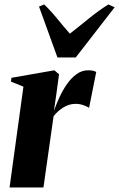

<svg xmlns="http://www.w3.org/2000/svg" viewBox="-20 -824 524 844"><path d="M22 0 83 -443 28 -465.5 30.5 -482 219 -515 239.5 -497.5 227.5 -408.5 217 -337Q228 -367.5 242.5 -398.8Q257 -430 275.8 -456.2Q294.5 -482.5 317.5 -498.8Q340.5 -515 367.5 -515Q382 -515 390.8 -512.5Q399.5 -510 403 -507.5L371.5 -349.5Q368 -353.5 350 -360.5Q332 -367.5 312 -367.5Q296.5 -367.5 282.2 -362.8Q268 -358 255.8 -350Q243.5 -342 233.2 -332.5Q223 -323 215.5 -313L171 0ZM232.5 -571.5 151.5 -795 174 -804.5Q202 -778 230.5 -743Q259 -708 287 -676Q329.5 -709 370.8 -742.8Q412 -776.5 456.5 -804.5L484 -792L313 -571.5Z"/></svg>

Font: Merriweather 144pt ExtraBold
Style: Italic
Weight: 800
Italic angle: -7.8°
Version: Version 2.101